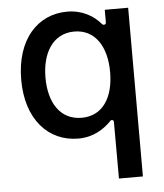

<svg xmlns="http://www.w3.org/2000/svg" viewBox="-53 -599 724 848"><g transform="rotate(-5 308.5 -175.0)"><path d="M440 202.4H546.2V-545.5H442.5V-489C442.5 -480.1 431.1 -476.6 425.1 -483.7C392.8 -522 342.7 -551.8 275.9 -551.8C144.9 -551.8 48.3 -448.2 47.9 -269.9C47.6 -94.5 143.5 11 277.3 11C344.8 11 393.1 -21.7 424 -54.3C429.7 -60.7 439.6 -57.5 439.6 -48.7ZM299.7 -79.2C203.5 -79.2 155.5 -160.5 155.5 -268.8C155.2 -378.2 204.5 -461.6 299.7 -461.6C391 -461.6 442.5 -383.9 442.1 -268.8C441.8 -155.2 392 -79.2 299.7 -79.2Z"/></g></svg>

Font: RA Harald Medium
Style: Regular
Weight: 500
Designer: Rasmus Andersson
Foundry: rsms
Version: Version 3.000;hotconv 1.0.109;makeotfexe 2.5.65596